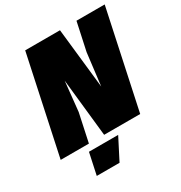

<svg xmlns="http://www.w3.org/2000/svg" viewBox="-222 -845 1124 1190"><g transform="rotate(-30 340.0 -250.0)"><path d="M-19 0 130 -698H379L426 -268L454 -498L497 -698H699L550 0H292L248 -413L226 -201L183 0ZM125 198 158 44H367L288 198Z"/></g></svg>

Font: Azeret Mono Thin Black
Style: Italic
Weight: 900
Italic angle: -12°
Version: Version 1.002